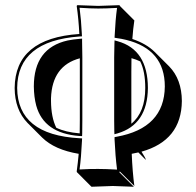

<svg xmlns="http://www.w3.org/2000/svg" viewBox="-20 -668 764 748"><path d="M290.5 -148.4Q291 -178.2 291 -200.2V-440.9Q183.1 -412.1 178.7 -285.6Q178.7 -279.8 178.7 -274.4Q179.2 -210.9 199.2 -170.4Q235.4 -152.8 290.5 -148.4ZM495.6 -516.1Q549.8 -498 582.5 -465.8L639.2 -409.2Q688 -358.9 688.5 -274.4Q687 -120.6 531.2 -77.1Q547.9 -51.3 548.3 -44.9L519 -74.2Q506.3 -71.3 493.2 -68.8Q496.1 1.5 503.4 56.6L446.8 0L444.8 2.9L501.5 59.6Q500 59.6 419.4 56.6L336.4 59.6L279.8 2.9L278.8 0Q283.2 -31.7 286.6 -68.8Q192.4 -84.5 144 -132.3L87.4 -189Q37.6 -240.2 37.1 -325.2Q38.6 -519 289.1 -535.6Q286.1 -594.2 278.8 -645L281.2 -647.9Q282.7 -647.9 362.8 -645L445.8 -647.9L446.8 -645L503.4 -588.4Q498.5 -556.2 495.6 -516.1ZM526.4 -428.7Q510.3 -436.5 492.2 -441.4Q491.7 -417.5 491.7 -388.7V-186Q545.9 -230.5 545.9 -325.2Q545.9 -389.2 526.4 -428.7ZM438 -148.4 425.8 -145 425.3 -157.7Q424.8 -177.2 424.8 -200.2V-444.8Q424.8 -473.6 425.8 -498L426.3 -510.7L438.5 -507.3Q555.7 -474.6 556.2 -325.2Q554.7 -182.6 438 -148.4ZM300.3 -147.9 299.8 -137.7 289.6 -138.2Q150.9 -148.4 121.1 -256.8Q112.3 -290 111.8 -331.1Q111.8 -481 243.7 -510.3Q264.6 -514.6 289.1 -516.6L299.8 -517.6V-506.8Q300.8 -473.1 300.8 -444.8V-200.2Q300.8 -176.8 300.3 -147.9ZM290 -129.4 299.8 -128.9 299.3 -118.7Q296.4 -56.2 290 -7.8Q334.5 -10.3 362.8 -9.8Q391.6 -9.8 436 -7.3Q429.2 -60.5 426.3 -125V-133.8L434.6 -135.3Q620.6 -168.9 622.1 -331.1Q622.1 -475.6 471.2 -512.7Q453.6 -517.1 435.1 -519.5L426.3 -521L426.8 -530.3Q429.7 -591.8 436 -637.2Q391.6 -634.8 362.8 -634.8Q334 -634.8 290 -637.7Q296.4 -589.4 298.8 -536.1L299.3 -526.4L289.6 -525.9Q48.3 -508.3 46.9 -325.2Q48.3 -142.6 290 -129.4Z"/></svg>

Font: Linux Biolinum Shadow O
Style: Bold
Weight: 700
Designer: Philipp H. Poll
Foundry: Philipp H. Poll
Version: Version 0.9.2